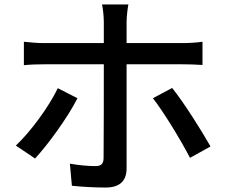

<svg xmlns="http://www.w3.org/2000/svg" viewBox="-20 -803 1009 860"><path d="M51 -151 137 -93C193 -153 283 -276 327 -363L239 -408C199 -325 118 -214 51 -151ZM87 -511C115 -514 147 -515 178 -515H445C445 -450 445 -141 444 -96C444 -69 433 -59 407 -59C381 -59 336 -62 293 -70L302 29C347 34 406 37 453 37C518 37 547 6 547 -49V-515H799C824 -515 858 -514 887 -512V-616C861 -612 824 -610 798 -610H547V-705C547 -728 552 -769 555 -783H437C441 -767 445 -729 445 -705V-610H177C146 -610 116 -613 87 -616ZM665 -363C714 -300 789 -177 831 -96L923 -147C882 -219 803 -345 751 -409Z"/></svg>

Font: GenEiGothic-pro-SemiBold
Style: Regular
Weight: 500
Designer: Ryoko NISHIZUKA (kana & ideographs); Paul D. Hunt (Latin, Greek & Cyrillic); Wenlong ZHANG (bopomofo); Sandoll Communica
Foundry: Adobe Systems Incorporated; o_tamon
Version: Version 1.000.140830